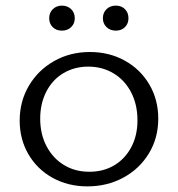

<svg xmlns="http://www.w3.org/2000/svg" viewBox="-20 -657 633 683"><path d="M155 -592Q155 -612 168 -624.5Q181 -637 200 -637Q220 -637 233 -624.5Q246 -612 246 -592Q246 -573 233 -560.5Q220 -548 200 -548Q180 -548 167.5 -560.5Q155 -573 155 -592ZM346 -592Q346 -612 359 -624.5Q372 -637 392 -637Q412 -637 424.5 -624.5Q437 -612 437 -592Q437 -573 424.5 -560.5Q412 -548 392 -548Q372 -548 359 -560.5Q346 -573 346 -592ZM50 -228Q50 -296 82.5 -351.5Q115 -407 172 -439.5Q229 -472 300 -472Q369 -472 424.5 -441Q480 -410 511.5 -356Q543 -302 543 -235Q543 -166 509.5 -111Q476 -56 418.5 -25Q361 6 291 6Q222 6 167 -24.5Q112 -55 81 -108.5Q50 -162 50 -228ZM469 -229Q469 -285 446.5 -328.5Q424 -372 384 -396Q344 -420 294 -420Q245 -420 206 -397Q167 -374 145 -331.5Q123 -289 123 -235Q123 -180 145.5 -137Q168 -94 207.5 -70Q247 -46 298 -46Q348 -46 386.5 -69Q425 -92 447 -133.5Q469 -175 469 -229Z"/></svg>

Font: Ysabeau SC
Style: Regular
Weight: 400
Designer: Christian Thalmann (Catharsis Fonts)
Version: Version 0.003